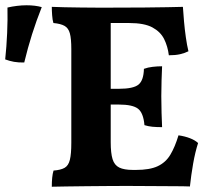

<svg xmlns="http://www.w3.org/2000/svg" viewBox="-154 -705 799 728"><path d="M42.4 -679Q62.1 -678 91.1 -677.5Q120.2 -677 152.5 -676.5Q184.8 -676 214.9 -676Q244.9 -676 265.8 -676V-166.2Q265.8 -124.5 272.8 -101.6Q279.8 -78.8 298.2 -69.7Q316.6 -60.7 350 -60.7L327.5 0Q300.6 0 259.9 0.3Q219.2 0.5 176 1Q132.7 1.5 96.6 2Q60.4 2.5 42.4 3Q42.4 -15.2 43.9 -31.2Q45.5 -47.1 49 -58.3Q76 -60.3 90.7 -68.5Q105.5 -76.8 110.9 -98.9Q116.4 -120.9 116.4 -163.6V-518.7Q116.4 -558.5 110.9 -578.5Q105.5 -598.6 90.7 -606.9Q76 -615.2 48.5 -617.7Q44.9 -629.4 43.7 -647.1Q42.4 -664.9 42.4 -679ZM522.8 -191.9Q547.2 -188.4 566.6 -180.8Q586 -173.2 597.1 -162.7Q586.1 -128.7 578.3 -84.5Q570.6 -40.3 566.1 2Q541.9 1 502.6 1Q463.3 1 417.6 0.5Q371.9 0 327.5 0L350 -60.7H361.7Q413.9 -60.7 444.1 -74.9Q474.4 -89.1 491.8 -118.2Q509.3 -147.2 522.8 -191.9ZM460.6 -453.7Q459.6 -429.2 458.6 -401Q457.6 -372.7 457.6 -340.5Q457.6 -306.1 458.6 -276.5Q459.6 -246.8 460.6 -222.9Q439.8 -222.9 423.8 -224.4Q407.9 -226 393.7 -230.5Q389.7 -276.8 369.4 -292.7Q349 -308.6 296.4 -308.6H232.2V-368.3H296.4Q351.6 -368.3 371.2 -384.3Q390.7 -400.3 391.7 -444Q406.8 -449.6 424.9 -451.6Q442.9 -453.7 460.6 -453.7ZM539.5 -679Q540.9 -655.4 543.7 -624.3Q546.4 -593.3 550.7 -563.4Q554.9 -533.6 560.5 -510.6Q546.7 -503.6 529 -499.5Q511.2 -495.4 486.2 -495.4Q482.1 -529 468.4 -556.7Q454.7 -584.4 423.8 -601.1Q393 -617.7 335.8 -617.7H232.8L260.6 -676Q337.5 -676 391.1 -676.5Q444.7 -677 481 -677.7Q517.2 -678.5 539.5 -679ZM-62.1 -468Q-83.9 -467.6 -101 -470.6Q-118 -473.7 -134.3 -479.8Q-129.2 -527.6 -126.9 -579.8Q-124.6 -632 -125.7 -676.4Q-107.9 -680.5 -89.6 -682.7Q-71.4 -685 -53.6 -685Q-20.3 -685 4.3 -678Q-16.4 -625.8 -32.5 -574.9Q-48.6 -523.9 -62.1 -468Z"/></svg>

Font: Vollkorn
Style: Regular
Weight: 400
Designer: Friedrich Althausen
Foundry: Friedrich Althausen
Version: Version 5.001